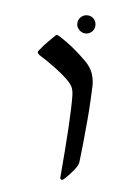

<svg xmlns="http://www.w3.org/2000/svg" viewBox="-77 -673 510 745"><g transform="rotate(10 178.5 -301.0)"><path d="M212.4 15.1Q212.4 -221.2 203.1 -308.1Q201.7 -322.3 196.8 -333.5Q191.9 -344.7 179.7 -356.4Q156.7 -377 118.7 -400.6Q80.6 -424.3 51.3 -438.5Q46.4 -441.9 44.2 -444.1Q42 -446.3 42 -449.7Q42 -452.6 44.4 -456.3Q46.9 -460 47.9 -460.9Q56.6 -475.1 72.8 -494.6Q88.9 -514.2 97.2 -523.4Q97.7 -523.9 100.1 -525.9Q102.5 -527.8 104.5 -527.8Q106.4 -527.8 110.1 -526.1Q113.8 -524.4 115.7 -523.4Q169.9 -496.1 229.5 -446.3Q251.5 -427.2 261.2 -406.2Q271 -385.3 273.4 -360.8Q274.4 -344.7 275.9 -302.2Q277.3 -259.8 277.3 -229.5Q277.3 -113.8 274.9 -56.6Q274.9 -52.2 272.9 -47.1Q271 -42 269 -37.6Q260.7 -22.9 246.6 -4.6Q232.4 13.7 225.1 20Q222.2 22.5 219.2 22.5Q216.3 22.5 214.4 20.3Q212.4 18.1 212.4 15.1ZM209 -552.7Q194.8 -552.7 184.1 -563.2Q173.3 -573.7 173.3 -587.9Q173.3 -602.5 183.8 -613Q194.3 -623.5 209 -623.5Q224.1 -623.5 234.1 -613.3Q244.1 -603 244.1 -587.9Q244.1 -573.2 233.9 -563Q223.6 -552.7 209 -552.7Z"/></g></svg>

Font: David Libre
Style: Regular
Weight: 400
Version: Version 1.000